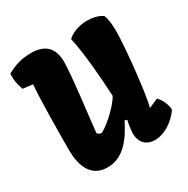

<svg xmlns="http://www.w3.org/2000/svg" viewBox="-172 -909 1048 1071"><g transform="rotate(-30 352.0 -373.5)"><path d="M80.6 -184.6C80.6 -91.3 106.9 9.8 220.7 9.8C326.7 9.8 387.2 -81.5 432.1 -170.4L446.8 -165.5C441.9 -153.8 435.1 -92.8 435.1 -82.5C435.1 -31.2 464.8 9.8 524.9 9.8C610.4 9.8 679.2 -67.4 691.4 -92.3C686.5 -136.7 666.5 -168 649.4 -185.5L589.4 -159.2C613.3 -250 640.6 -538.6 640.6 -621.6C640.6 -661.6 637.2 -704.6 625.5 -730.5C598.1 -750.5 559.6 -756.8 525.9 -756.8C484.9 -756.8 431.6 -742.7 400.4 -711.9C424.8 -605 437 -434.6 442.9 -322.3C410.2 -260.3 295.9 -168 282.2 -173.3C274.4 -175.3 266.6 -179.7 260.3 -186.5C268.6 -271.5 303.2 -532.2 303.2 -621.6C303.2 -711.9 257.3 -756.8 168 -756.8C106.4 -756.8 63 -743.7 9.8 -713.9C9.8 -661.6 11.7 -655.8 27.3 -607.4L90.8 -599.6C82.5 -516.6 80.6 -272.9 80.6 -184.6Z"/></g></svg>

Font: Kavoon
Style: Regular
Weight: 400
Designer: Viktoriya Grabowska
Foundry: Viktoriya Grabowska
Version: Version 1.002